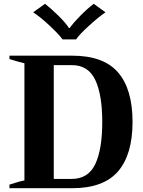

<svg xmlns="http://www.w3.org/2000/svg" viewBox="-20 -994 756 1014"><path d="M155 -929 218 -974Q251 -948 289.5 -910Q328 -872 344 -846H348Q366 -872 404 -910.5Q442 -949 475 -974L537 -929Q503 -906 451 -859Q399 -812 382 -786H310Q292 -812 241 -859.5Q190 -907 155 -929ZM30 -19Q88 -38 109 -41V-660Q81 -666 30 -682V-700H361Q527 -700 603.5 -611.5Q680 -523 680 -350Q680 -178 603.5 -89Q527 0 360 0H30ZM358 -49Q446 -49 483 -127Q520 -205 520 -350Q520 -494 483 -572Q446 -650 360 -650H264V-49Z"/></svg>

Font: Trirong Bold
Style: Regular
Weight: 700
Designer: Katatrad Team
Foundry: CadsonDemak
Version: Version 1.000